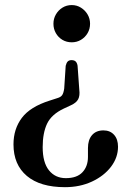

<svg xmlns="http://www.w3.org/2000/svg" viewBox="-20 -606 512 776"><path d="M300.5 -243 293.5 -340.5Q291.5 -352 285.8 -357.5Q280 -363 269 -363Q259.5 -363 254 -357.8Q248.5 -352.5 245.5 -340L239.5 -248Q237 -230.5 231.5 -222Q226 -213.5 212 -209.5L181 -199.5Q102 -174.5 68.2 -129.5Q34.5 -84.5 34.5 -22.5Q34.5 59.5 88.5 105Q142.5 150.5 242.5 150.5Q303 150.5 351.8 127.8Q400.5 105 428.8 67.8Q457 30.5 457 -13Q457 -43.5 441 -61.2Q425 -79 398 -79Q368.5 -79 352 -60Q335.5 -41 335.5 -7.5V28Q335.5 66.5 313.2 90.2Q291 114 246 114Q203.5 114 178 82.5Q152.5 51 152.5 -11.5Q152.5 -69 170.5 -106.5Q188.5 -144 238.5 -167.5L266.5 -180.5Q288.5 -190.5 296 -205Q303.5 -219.5 300.5 -243ZM270 -585.5Q290.5 -585.5 307.2 -575Q324 -564.5 334 -547.5Q344 -530.5 344 -510Q344 -489 334 -472Q324 -455 307.2 -445Q290.5 -435 270 -435Q249 -435 232.2 -445Q215.5 -455 205.8 -472Q196 -489 196 -510Q196 -530.5 205.8 -547.5Q215.5 -564.5 232.2 -575Q249 -585.5 270 -585.5Z"/></svg>

Font: Fraunces 10pt
Style: Regular
Weight: 400
Version: Version 1.000;[b76b70a41]